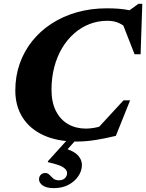

<svg xmlns="http://www.w3.org/2000/svg" viewBox="-20 -734 773 1016"><path d="M523.5 -69 482.5 -39 633.5 -203H668.5L593 -15Q548 -4 493.2 5.5Q438.5 15 386.5 15Q282 15 209.5 -18.8Q137 -52.5 99 -113.2Q61 -174 61 -255Q61 -330.5 84.2 -396.8Q107.5 -463 150.5 -516.8Q193.5 -570.5 253.2 -609.2Q313 -648 387 -669Q461 -690 545 -690Q577.5 -690 607.5 -687.8Q637.5 -685.5 667 -679.5Q696.5 -673.5 726.5 -662L633 -656L712.5 -714H733L724 -447H692L616 -641.5L666 -570.5Q640 -597 612.8 -610.5Q585.5 -624 548.5 -624Q498 -624 453.2 -606.5Q408.5 -589 371.8 -556.5Q335 -524 308.2 -479Q281.5 -434 267 -378.2Q252.5 -322.5 252.5 -259.5Q252.5 -193 275.8 -147Q299 -101 340.2 -77.2Q381.5 -53.5 434.5 -53.5Q453 -53.5 475.5 -57Q498 -60.5 523.5 -69ZM291.5 220Q312 220 323.5 209Q335 198 335 181Q335 166 315.5 152Q296 138 233 124L234 118.5L363.5 -24.5H409.5L288.5 110.5L305 45.5Q366 61.5 389.8 85.5Q413.5 109.5 413.5 138.5Q413.5 169 395.2 197Q377 225 343.8 243.2Q310.5 261.5 264.5 261.5Q226.5 261.5 206.5 247.8Q186.5 234 186.5 214.5Q186.5 201 195.5 191.2Q204.5 181.5 220 181.5Q232.5 181.5 241.5 191Q250.5 200.5 261.5 210.2Q272.5 220 291.5 220Z"/></svg>

Font: Newsreader 24pt ExtraBold
Style: Italic
Weight: 800
Italic angle: -17°
Designer: Hugues Gentile
Foundry: Production Type
Version: Version 1.003